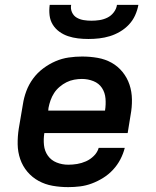

<svg xmlns="http://www.w3.org/2000/svg" viewBox="-20 -760 640 788"><path d="M260 8Q227 8 196 2.5Q165 -3 138.5 -17.5Q112 -32 92.5 -55Q73 -78 63 -107Q53 -136 52.5 -168Q52 -200 57 -232L74 -332Q78 -359 88 -386Q98 -413 115.5 -437Q133 -461 157 -479Q181 -497 207.5 -508.5Q234 -520 262 -524Q290 -528 317 -528Q350 -528 381 -522.5Q412 -517 438 -502.5Q464 -488 483 -464.5Q502 -441 511.5 -412.5Q521 -384 521.5 -352Q522 -320 516 -288L504 -214H162Q158 -189 160.5 -164.5Q163 -140 176.5 -121Q190 -102 212.5 -93Q235 -84 260 -84Q278 -84 296.5 -87Q315 -90 333 -98Q351 -106 365.5 -120.5Q380 -135 385 -153H492Q486 -129 474 -106Q462 -83 444 -63.5Q426 -44 403.5 -30Q381 -16 357 -7Q333 2 308.5 5Q284 8 260 8ZM178 -306H411Q415 -331 413 -355.5Q411 -380 398.5 -399Q386 -418 363.5 -427Q341 -436 316 -436Q301 -436 284.5 -433Q268 -430 253 -422.5Q238 -415 224.5 -403.5Q211 -392 202 -378Q193 -364 187.5 -348.5Q182 -333 179 -317ZM343 -600Q321 -600 300 -602.5Q279 -605 259.5 -611.5Q240 -618 223.5 -630Q207 -642 196.5 -659Q186 -676 183.5 -697Q181 -718 184 -740H272Q269 -724 275.5 -709.5Q282 -695 295 -687.5Q308 -680 323.5 -677.5Q339 -675 355 -675Q372 -675 388.5 -677.5Q405 -680 420.5 -687.5Q436 -695 447 -709.5Q458 -724 460 -740H548Q544 -718 534.5 -697Q525 -676 509 -659Q493 -642 472.5 -630Q452 -618 430.5 -611.5Q409 -605 387 -602.5Q365 -600 343 -600Z"/></svg>

Font: Iosevka SS04 SmBd Ex Obl
Style: Regular
Weight: 600
Width: 7
Italic angle: -9°
Monospace: yes
Designer: Belleve Invis
Foundry: Belleve Invis
Version: Version 19.0.0; ttfautohint (v1.8.4)